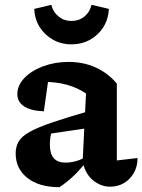

<svg xmlns="http://www.w3.org/2000/svg" viewBox="-20 -766 591 797"><path d="M437 9Q400 9 367.5 -16.5Q335 -42 323 -94L337 -378Q266 -426 163 -426Q147 -426 131.5 -424.5Q116 -423 101 -420L184 -459L162 -304Q108 -306 80 -324.5Q52 -343 52 -375Q52 -412 81.5 -442.5Q111 -473 159.5 -491Q208 -509 265 -509Q326 -509 377 -486Q428 -463 465 -419V-100L551 -110Q551 -75 535.5 -48Q520 -21 494.5 -6Q469 9 437 9ZM227 11Q142 11 93.5 -27.5Q45 -66 45 -129Q45 -157 57.5 -178.5Q70 -200 103 -218.5Q136 -237 197.5 -258Q259 -279 357 -307V-236L153 -206L196 -225Q191 -210 189 -195Q187 -180 187 -166Q187 -128 203 -109.5Q219 -91 252 -91Q275 -91 298.5 -98Q322 -105 348 -121V-109Q323 -73 293.5 -43.5Q264 -14 227 11ZM276 -582Q234 -582 199.5 -601.5Q165 -621 144.5 -654Q124 -687 122 -729L193 -746Q200 -716 223 -697.5Q246 -679 276 -679Q308 -679 330.5 -697.5Q353 -716 360 -746L432 -729Q430 -687 409.5 -654Q389 -621 354.5 -601.5Q320 -582 276 -582Z"/></svg>

Font: Piazzolla Thin ExtraBold
Style: Regular
Weight: 800
Version: Version 2.005